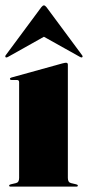

<svg xmlns="http://www.w3.org/2000/svg" viewBox="-21 -693 327 713"><path d="M231 -453V-32Q231 -15.5 243 -13L262 -8.5Q268 -7 268 -4Q268 0 263 0H18Q13 0 13 -4Q13 -7 19 -8.5L38 -13Q50 -15.5 50 -32V-388Q50 -396 41.5 -396H22Q16 -396 16 -400.5Q16 -403.5 21 -405L210.5 -457.5Q220.5 -460 224 -460Q231 -460 231 -453ZM7.5 -481Q2.1 -478.5 -0.1 -480.5Q-2.8 -483.5 0.3 -488L132.6 -666.5Q138 -673 142.1 -673Q146.1 -673 151.5 -666.5L283.8 -488Q287.4 -483 284.3 -480.5Q282.5 -478.5 277.1 -481L142.1 -556.5Z"/></svg>

Font: Fraunces 144pt Black
Style: Regular
Weight: 900
Version: Version 1.000;[0bf87f6ff]